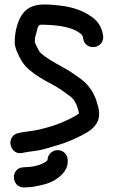

<svg xmlns="http://www.w3.org/2000/svg" viewBox="-20 -649 500 848"><path d="M97 89C96.5 89 95.7 89 95.1 89.1L82.9 90C26 91.9 28.2 179 86 179C86.5 179 87.3 179 87.9 178.9L100 178C108.3 178 119.9 177.2 128.5 175.6C160.3 169.8 197.5 162.7 225.9 143.8C242.6 132.7 279 107.3 279 65V58C279 33.7 259.3 14 235 14C212 14 190 32 190 58C175.7 75.7 130.1 89 97 89ZM436 -486C436 -486.7 435.9 -488.1 435.8 -489.1C431.8 -520.8 418.6 -547.1 396 -566.2C355.9 -599 304.1 -618.5 240.5 -624.9C190.1 -629.9 123.2 -639.4 84.9 -594.1C59.4 -564 45 -512.7 45 -463C45 -447.1 50.2 -431.2 57.2 -415.8C70.3 -386.3 81.2 -365.8 108.6 -341.1C139.5 -315.1 173.4 -295.5 211.2 -276C239.2 -260.3 262.5 -244.3 284.8 -227.2C285.2 -226.9 286 -226.3 286.6 -225.9C306.1 -213.5 320.3 -188.6 327.6 -154.3C328.4 -151.2 328.6 -150.6 329 -148.4C325.7 -145 312.5 -135.5 283.3 -121.6C228.5 -96 206 -90 150.9 -76.3C125.5 -69.9 92.7 -68.5 60.3 -61.3C3.2 -47.1 23.1 37.5 77.9 26.5L88.2 24.5C112.1 19.2 144.7 18.3 173.1 10C229.6 -6.7 260.5 -12.6 320.7 -41.4C354.1 -57.1 376.6 -69.6 391.9 -85.5C417.4 -111.4 422.4 -138.3 414.3 -174.7C405.2 -211.3 393.5 -241.3 369.3 -269.9C348.4 -295.6 327.7 -306 305.9 -322.1C276.3 -344.3 229.9 -365.8 203.7 -382.9C182.8 -396.5 158.2 -412.5 152.2 -424.5C144.4 -439 134 -459.1 134 -464C134 -484 135 -484.5 141.2 -506.8C148.2 -536.4 150.4 -540 166 -540C174.2 -540 183.4 -539.6 194.7 -539C259.3 -535.6 309.6 -523.9 338.6 -498.2C342.8 -494.5 346.1 -488.4 347.2 -479.9C354.2 -423.9 436 -430.3 436 -486Z"/></svg>

Font: Just Breathe
Style: Bd
Weight: 400
Foundry: Cannot Into Space Fonts
Version: Version 0.72